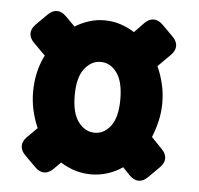

<svg xmlns="http://www.w3.org/2000/svg" viewBox="-40 -555 542 524"><g transform="rotate(5 231.0 -293.0)"><path d="M99 -72Q86 -72 74 -84L44 -114Q32 -126 32 -139Q32 -152 44 -164L71 -191Q61 -214 55.5 -238.5Q50 -263 50 -289Q50 -344 73 -390L41 -422Q29 -434 29 -447Q29 -460 41 -472L71 -502Q83 -514 96 -514Q109 -514 121 -502L147 -476Q165 -487 185 -493.5Q205 -500 227 -500Q250 -500 270.5 -493.5Q291 -487 310 -475L336 -502Q348 -514 361 -514Q374 -514 386 -502L416 -472Q428 -460 428 -447Q428 -434 416 -422L382 -388Q392 -366 398 -341Q404 -316 404 -289Q404 -264 398.5 -240Q393 -216 384 -194L413 -164Q425 -152 425 -139Q425 -126 413 -114L383 -84Q371 -72 358 -72Q345 -72 333 -84L313 -105Q294 -92 272 -85Q250 -78 227 -78Q204 -78 183 -84.5Q162 -91 143 -103L124 -84Q112 -72 99 -72ZM227 -192Q253 -192 271 -216Q289 -240 289 -289Q289 -338 271 -362Q253 -386 227 -386Q201 -386 182.5 -362Q164 -338 164 -289Q164 -240 182.5 -216Q201 -192 227 -192Z"/></g></svg>

Font: Asap Condensed VF Beta
Style: Regular
Weight: 400
Designer: Pablo Cosgaya
Foundry: Omnibus-Type
Version: Version 1.008